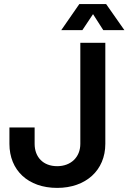

<svg xmlns="http://www.w3.org/2000/svg" viewBox="-20 -909 627 937"><path d="M259 8C399 8 494 -78 494 -207V-700H372V-207C372 -142 326 -98 259 -98C191 -98 149 -142 149 -207V-287H26V-207C26 -78 117 8 259 8ZM279 -762H382L434 -840L484 -762H587L498 -889H367Z"/></svg>

Font: Vanilla Cream
Style: Bold
Weight: 700
Designer: Jeremy Tribby, Jinavaṁso
Foundry: Tribby Type
Version: Version 1.422;Glyphs 3.1.2 (3151)